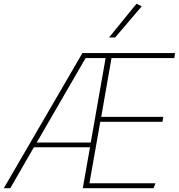

<svg xmlns="http://www.w3.org/2000/svg" viewBox="-31 -989 940 1009"><path d="M-11 0 402 -710H889L885 -684H555L501 -375H827L823 -349H496L439 -26H786L776 0H404L442 -215H147L23 0ZM162 -240H446L524 -684H419ZM542 -792 686 -969 714 -956 574 -792Z"/></svg>

Font: Livvic Thin
Style: Italic
Weight: 250
Italic angle: -10°
Designer: Jacques Le Bailly, Baron von Fonthausen
Version: Version 1.001; ttfautohint (v1.8.2)